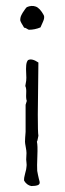

<svg xmlns="http://www.w3.org/2000/svg" viewBox="-20 -629 220 645"><path d="M116 -537Q97 -529 77 -529Q74 -530 69.5 -533Q65 -536 61 -536Q49 -555 48 -561Q48 -566 49 -570.5Q50 -575 52.5 -579.5Q55 -584 56 -586Q67 -603 70 -605Q86 -612 100 -607Q114 -602 127 -578Q131 -570 124 -555Q117 -540 116 -537ZM109 -419 107 -244Q107 -183 109 -173Q108 -170 107 -163Q106 -156 104 -153Q107 -141 105.5 -105Q104 -69 105 -55Q106 -49 107.5 -42Q109 -35 110.5 -28.5Q112 -22 113 -19Q115 -10 107 -7Q99 -4 85 -4Q70 -7 61 -22Q60 -31 64.5 -46.5Q69 -62 69 -69Q70 -74 69 -82Q68 -90 68 -93Q68 -96 68.5 -104Q69 -112 69 -115Q69 -122 66.5 -135Q64 -148 64 -153Q64 -162 66 -186V-277Q68 -285 70 -290Q67 -297 68 -315Q69 -333 65 -340L68 -358Q69 -366 68 -382Q67 -398 68 -409.5Q69 -421 74 -427Q87 -434 109 -419Z"/></svg>

Font: FuturaRenner Light
Style: Regular
Weight: 300
Designer: BSozoo
Foundry: BSozoo
Version: Version 1.001;PS 001.001;hotconv 1.0.70;makeotf.lib2.5.58329